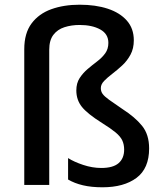

<svg xmlns="http://www.w3.org/2000/svg" viewBox="-20 -785 695 815"><path d="M548 -614Q548 -579 534 -553Q520 -527 499 -507.5Q478 -488 457 -472Q436 -456 422 -441.5Q408 -427 408 -411Q408 -397 415.5 -386.5Q423 -376 443 -361.5Q463 -347 500 -322Q553 -288 583 -251Q613 -214 613 -155Q613 -70 559.5 -30Q506 10 415 10Q368 10 332 1.5Q296 -7 269 -23V-114Q294 -98 333 -85Q372 -72 410 -72Q460 -72 483.5 -92.5Q507 -113 507 -150Q507 -172 499 -189Q491 -206 470.5 -223Q450 -240 413 -263Q351 -302 327.5 -331.5Q304 -361 304 -401Q304 -432 318 -453.5Q332 -475 352 -492Q372 -509 392.5 -524.5Q413 -540 426.5 -558.5Q440 -577 440 -603Q440 -641 405.5 -660Q371 -679 318 -679Q283 -679 253.5 -669.5Q224 -660 206.5 -637Q189 -614 189 -574V0H83V-576Q83 -644 114 -685.5Q145 -727 198 -746Q251 -765 318 -765Q386 -765 437.5 -748Q489 -731 518.5 -697.5Q548 -664 548 -614Z"/></svg>

Font: Noto Sans Bengali Medium
Style: Regular
Weight: 500
Designer: Jelle Bosma - Monotype Design Team
Foundry: Monotype Imaging Inc.
Version: Version 2.003; ttfautohint (v1.8.4.7-5d5b)